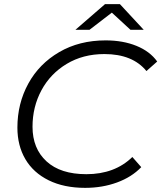

<svg xmlns="http://www.w3.org/2000/svg" viewBox="-20 -901 779 927"><path d="M64 -285Q64 -401 116.5 -497Q169 -593 266 -649.5Q363 -706 490 -706Q574 -706 639 -679.5Q704 -653 739 -604L687 -558Q620 -640 484 -640Q381 -640 302 -592.5Q223 -545 180 -465Q137 -385 137 -289Q137 -184 204.5 -122Q272 -60 397 -60Q534 -60 619 -143L662 -94Q616 -46 545 -20Q474 6 391 6Q289 6 215 -30.5Q141 -67 102.5 -132.5Q64 -198 64 -285ZM610 -757 520 -840 412 -757H344L487 -881H559L674 -757Z"/></svg>

Font: Montserrat Alternates
Style: Italic
Weight: 400
Italic angle: -11.3°
Designer: Julieta Ulanovsky
Foundry: Julieta Ulanovsky
Version: Version 7.200